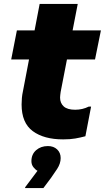

<svg xmlns="http://www.w3.org/2000/svg" viewBox="-20 -702 534 978"><path d="M302 8Q204 8 147 -34Q90 -76 90 -170Q90 -186 91.5 -203Q93 -220 97 -238L182 -682H376L289 -234Q288 -227 287 -218.5Q286 -210 286 -205Q286 -177 304.5 -160Q323 -143 363 -143Q400 -143 432 -159H444L415 -8Q389 -1 363 3.5Q337 8 302 8ZM37 -399 66 -547H494L464 -399ZM171 168Q161 163 150.5 150Q140 137 140 119Q140 84 164 63Q188 42 224 42Q253 42 271 59Q289 76 289 103Q289 131 271 158.5Q253 186 240 204L201 256H108V252Z"/></svg>

Font: Kufam ExtraBold
Style: Italic
Weight: 800
Italic angle: -11°
Designer: Artur Schmal
Foundry: Original Type
Version: Version 1.301; ttfautohint (v1.8.3)